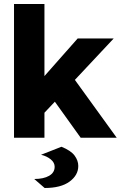

<svg xmlns="http://www.w3.org/2000/svg" viewBox="-20 -688 607 959"><path d="M50 0V-668H202V-308L368 -496H548L354 -289L563 0H383L254 -180L202 -125V0ZM203 251 151 206Q198 206 225.5 190Q253 174 253 145Q253 124 233.5 108Q214 92 185 85L287 45Q334 64 352.5 89Q371 114 371 141Q371 187 327.5 219Q284 251 203 251Z"/></svg>

Font: Atkinson Hyperlegible
Style: Bold
Weight: 700
Designer: Elliott Scott, Megan Eiswerth, Linus Boman, Theodore Petrosky
Foundry: Braille Institute
Version: Version 1.006; ttfautohint (v1.8.3)